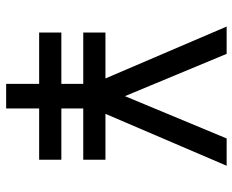

<svg xmlns="http://www.w3.org/2000/svg" viewBox="-88 -688 775 640"><g transform="rotate(90 300.0 -367.5)"><path d="M259 0V-110H88V-184H259V-257H88V-331H241L68 -735H159L300 -396L441 -735H532L359 -331H512V-257H341V-184H512V-110H341V0Z"/></g></svg>

Font: Iosevka Aile
Style: Regular
Weight: 400
Designer: Belleve Invis
Foundry: Belleve Invis
Version: Version 28.0.1; ttfautohint (v1.8.4)